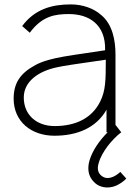

<svg xmlns="http://www.w3.org/2000/svg" viewBox="-20 -598 605 868"><path d="M524 179.2C499 202.1 462.5 220.8 434.4 192.7C420.8 179.2 419.8 159.4 426 139.6C433.3 112.5 449 86.5 466.7 62.5C484.4 39.6 505.2 17.7 528.1 0L503.1 -32.3L502.1 -31.3V-352.1C502.1 -415.6 488.5 -487.5 438.5 -529.2C404.2 -560.4 353.1 -578.1 300 -578.1C215.6 -578.1 137.5 -557.3 80.2 -480.2L114.6 -450C170.8 -526 229.2 -534.4 291.7 -534.4C383.3 -534.4 458.3 -486.5 455.2 -370.8C313.5 -347.9 208.3 -340.6 140.6 -304.2C70.8 -266.7 41.7 -221.9 41.7 -152.1C41.7 -47.9 121.9 15.6 226 15.6C327.1 15.6 414.6 -18.8 461.5 -102.1V0H466.7C429.2 37.5 397.9 82.3 384.4 128.1C374 165.6 379.2 199 404.2 224C426 249 466.7 257.3 504.2 241.7C522.9 233.3 538.5 221.9 551 209.4ZM433.3 -139.6C395.8 -63.5 321.9 -28.1 227.1 -28.1C145.8 -28.1 87.5 -78.1 87.5 -157.3C87.5 -229.2 153.1 -276 237.5 -293.8C263.5 -300 335.4 -310.4 458.3 -328.1C458.3 -234.4 457.3 -188.5 433.3 -139.6Z"/></svg>

Font: Manrope Thin
Style: Regular
Weight: 100
Width: 4
Designer: Michael Sharanda
Foundry: Michael Sharanda
Version: Version 2.000;PS 002.000;hotconv 1.0.88;makeotf.lib2.5.64775